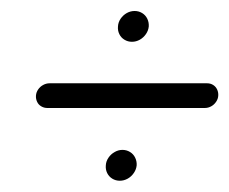

<svg xmlns="http://www.w3.org/2000/svg" viewBox="-20 -432 413 346"><path d="M192.6 -384.4Q193 -391.9 197.4 -398.3Q201.9 -404.8 208.5 -408.5Q215.2 -412.2 222.6 -412.2Q230 -412.2 236.1 -408.5Q242.2 -404.8 245.4 -398.3Q248.5 -391.9 248.1 -384.4Q247.4 -377 243 -370.6Q238.5 -364.1 231.9 -360.4Q225.2 -356.7 217.8 -356.7Q210.4 -356.7 204.3 -360.4Q198.1 -364.1 195 -370.6Q191.9 -377 192.6 -384.4ZM170.7 -134.1Q171.1 -141.5 175.6 -148Q180 -154.4 186.7 -158.1Q193.3 -161.9 200.7 -161.9Q208.1 -161.9 214.3 -158.1Q220.4 -154.4 223.5 -148Q226.7 -141.5 226.3 -134.1Q225.6 -126.7 221.1 -120.2Q216.7 -113.7 210 -110Q203.3 -106.3 195.9 -106.3Q188.5 -106.3 182.4 -110Q176.3 -113.7 173.1 -120.2Q170 -126.7 170.7 -134.1ZM44.8 -259.6Q45.2 -265.6 48.7 -270.7Q52.2 -275.9 57.8 -278.9Q63.3 -281.9 69.3 -281.9H353.3Q359.3 -281.9 364.1 -278.9Q368.9 -275.9 371.3 -270.7Q373.7 -265.6 373.3 -259.6Q373 -253.7 369.4 -248.5Q365.9 -243.3 360.6 -240.4Q355.2 -237.4 349.3 -237.4H65.2Q59.3 -237.4 54.3 -240.4Q49.3 -243.3 46.9 -248.5Q44.4 -253.7 44.8 -259.6Z"/></svg>

Font: 26F Galaxy Sans Oblique
Style: Regular
Weight: 400
Italic angle: -5°
Designer: C₂₉H₂₅N₃O₅
Version: Version 1.200;FEAKit 1.0